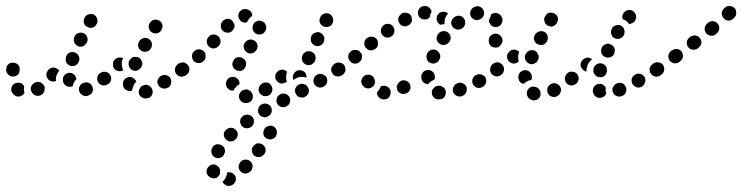

<svg xmlns="http://www.w3.org/2000/svg" viewBox="-43 -306 2451 634"><path d="M454 14Q457 11 459 7Q461 3 461 -2Q462 -6 460 -10Q457 -19 449 -23Q441 -28 432 -25L431 -24Q426 -23 423 -20Q420 -17 418 -13Q416 -9 415 -5Q415 0 416 4Q419 13 428 17Q436 21 445 18H446Q450 17 454 14ZM18 13Q9 13 2 6Q2 6 1 5Q-6 -2 -6 -11Q-6 -20 1 -27Q8 -33 17 -33Q26 -33 33 -27Q33 -26 33 -26Q34 -25 35 -24Q36 -23 37 -21Q35 -12 37 -3Q38 -2 38 0Q37 1 36 3Q35 4 34 6Q28 12 18 13ZM255 6Q259 4 261 0Q263 -4 264 -8Q264 -13 263 -17Q261 -26 253 -31Q245 -36 236 -33Q236 -33 235 -33Q226 -31 221 -23Q216 -15 218 -6Q220 -2 222 2Q225 5 229 8Q232 10 237 11Q241 12 246 11Q246 10 247 10Q251 9 255 6ZM101 0Q104 -4 104 -8Q105 -13 105 -17Q104 -21 101 -25Q96 -33 87 -35Q78 -37 70 -32L69 -31Q61 -26 59 -17Q57 -8 63 0Q68 8 77 10Q86 12 94 7L95 6Q98 4 101 0ZM378 -7Q374 -8 370 -11Q367 -14 365 -18Q363 -22 363 -27Q363 -28 363 -29Q363 -38 369 -45Q376 -51 385 -52Q390 -52 394 -50Q398 -48 401 -45Q403 -43 405 -41Q406 -39 407 -36Q401 -31 398 -23Q394 -15 393 -7Q391 -6 390 -6Q388 -6 387 -5Q382 -5 378 -7ZM522 -32Q524 -41 519 -49Q514 -56 505 -58Q496 -60 488 -55L487 -54Q483 -52 481 -48Q478 -45 477 -40Q476 -36 477 -32Q478 -27 481 -23Q486 -16 495 -14Q504 -12 512 -17H513Q521 -23 522 -32ZM175 -23Q167 -28 165 -37Q165 -38 165 -38Q164 -43 165 -47Q165 -52 168 -55Q170 -59 174 -62Q178 -64 182 -65Q191 -67 199 -62Q207 -56 209 -47Q209 -47 209 -47Q209 -46 209 -45Q209 -45 209 -44Q205 -40 202 -35Q198 -29 197 -21Q195 -21 194 -20Q193 -20 192 -20Q183 -18 175 -23ZM324 -44Q325 -54 319 -61Q313 -68 304 -69Q294 -70 287 -64H286Q279 -58 278 -48Q277 -39 283 -32Q286 -28 290 -26Q294 -24 298 -24Q302 -23 307 -25Q311 -26 315 -29Q323 -35 324 -44ZM110 -58Q110 -67 116 -74V-75Q123 -82 132 -83Q141 -83 148 -77Q149 -76 151 -75Q152 -74 153 -72Q151 -70 149 -68Q144 -60 142 -51Q141 -45 142 -39Q136 -36 129 -37Q123 -38 118 -42Q111 -49 110 -58ZM577 -64Q579 -68 580 -72Q581 -77 580 -81Q579 -86 576 -89Q571 -97 562 -98Q552 -100 545 -95L544 -94Q540 -91 538 -87Q535 -84 535 -79Q534 -75 535 -70Q536 -66 539 -62Q544 -55 553 -53Q562 -52 570 -57L571 -58Q575 -60 577 -64ZM-16 -60Q-23 -67 -23 -76L-22 -77Q-22 -82 -21 -86Q-19 -90 -16 -93Q-13 -96 -9 -98Q-4 -100 0 -99Q9 -99 16 -93Q23 -86 22 -77V-76Q22 -69 19 -63Q15 -58 9 -55Q6 -54 2 -53Q2 -53 1 -53Q1 -53 0 -53Q-9 -53 -16 -60ZM331 -85Q330 -89 330 -93Q330 -98 331 -102Q333 -106 336 -109L337 -110Q342 -115 349 -116Q357 -117 363 -114V-113Q359 -105 359 -97Q359 -87 362 -79Q363 -76 364 -74Q357 -70 350 -71Q342 -72 336 -77Q333 -80 331 -85ZM383 -87Q386 -78 395 -74Q399 -72 403 -72Q408 -72 412 -74Q416 -76 419 -79Q423 -82 424 -86L425 -87Q429 -95 425 -104Q422 -113 413 -117Q409 -118 405 -118Q400 -119 396 -117Q392 -115 389 -112Q386 -109 384 -105L383 -104Q380 -95 383 -87ZM176 -100Q180 -92 189 -89Q193 -87 198 -88Q202 -88 206 -90Q210 -92 213 -95Q216 -99 217 -103L218 -104Q221 -113 217 -121Q212 -130 204 -133Q195 -136 186 -132Q178 -127 175 -119V-117Q172 -109 176 -100ZM414 -151Q416 -142 424 -138Q433 -133 442 -136Q451 -138 455 -146L456 -147Q460 -156 458 -165Q455 -174 447 -178Q439 -183 430 -180Q421 -177 416 -169V-168Q411 -160 414 -151ZM202 -167Q205 -159 213 -154Q222 -150 230 -153Q239 -156 243 -165L244 -166Q248 -174 245 -183Q242 -192 234 -196Q225 -200 216 -197Q208 -194 203 -186V-185Q199 -176 202 -167ZM449 -212Q451 -203 459 -199Q463 -196 467 -196Q472 -195 476 -196Q480 -197 484 -200Q487 -202 490 -206V-207Q495 -215 493 -224Q491 -233 483 -238Q479 -240 474 -241Q470 -242 466 -241Q461 -240 458 -237Q454 -234 452 -230L451 -229Q446 -221 449 -212ZM234 -230Q237 -221 245 -217Q249 -215 253 -214Q258 -213 262 -215Q266 -216 270 -219Q273 -221 275 -225L276 -226Q281 -234 278 -243Q276 -252 268 -257Q260 -262 251 -259Q242 -257 237 -249L236 -247Q232 -239 234 -230Z M705 274Q706 269 707 264Q711 262 715 263Q719 263 723 265Q727 266 730 270Q733 273 735 277Q736 281 736 286Q736 290 734 294Q732 298 729 301Q726 304 722 306H721Q712 310 704 306Q695 302 692 294Q694 292 696 290Q702 283 705 274ZM682 250Q680 246 677 243Q673 240 669 238Q665 237 660 237Q651 238 645 245Q639 252 639 261V262Q640 271 647 277Q654 283 663 283Q668 283 672 281Q676 279 679 275Q682 272 683 268Q684 263 684 259V258Q684 254 682 250ZM745 245Q745 254 752 261Q759 267 768 267Q778 266 784 260L785 259Q788 256 789 252Q791 247 791 243Q791 238 789 234Q787 230 784 227Q777 221 768 221Q758 221 752 228L751 229Q745 236 745 245ZM699 186Q696 177 688 173Q679 169 670 171Q662 174 657 183Q653 192 656 201Q658 209 667 214Q675 218 684 215Q693 212 697 204V203Q702 195 699 186ZM789 194Q790 203 798 209Q806 214 815 212Q824 211 829 203H830Q835 195 834 186Q832 177 824 171Q821 169 816 168Q812 167 808 167Q803 168 800 171Q796 173 793 177Q787 185 789 194ZM742 138Q742 129 735 122Q729 116 720 116Q710 116 704 122L703 123Q696 129 696 138Q696 148 703 154Q709 161 718 161Q728 161 734 155L735 154Q742 148 742 138ZM827 138Q829 147 837 151Q841 154 845 154Q850 155 854 154Q858 153 862 150Q866 148 868 144V143Q873 135 871 126Q869 117 861 112Q857 110 853 109Q848 109 844 110Q840 111 836 113Q832 116 830 120V121Q825 129 827 138ZM795 99Q797 90 792 82Q789 78 785 76Q782 73 777 73Q773 72 769 73Q764 74 760 76V77Q752 82 750 91Q749 100 754 108Q757 112 760 114Q764 117 768 117Q773 118 777 117Q782 116 785 114L786 113Q794 108 795 99ZM850 72Q853 68 854 64Q855 60 854 55Q854 51 852 47Q847 39 838 37Q829 34 821 39H820Q812 44 810 53Q807 62 812 70Q814 74 817 76Q821 79 825 80Q830 82 834 81Q839 80 842 78H843Q847 76 850 72ZM914 32Q917 23 913 15Q911 11 907 8Q904 5 900 4Q895 2 891 3Q886 3 882 5V6Q873 10 871 19Q868 28 872 36Q874 40 878 43Q881 46 885 47Q890 48 894 48Q899 48 903 45Q912 41 914 32ZM780 32Q784 30 787 27Q790 23 791 19Q792 15 792 10Q791 1 784 -5Q777 -11 768 -11L767 -10Q762 -10 758 -8Q755 -6 752 -3Q749 1 747 5Q746 9 746 14Q747 23 754 29Q761 35 770 34H771Q776 34 780 32ZM976 0Q979 -9 974 -17Q972 -21 969 -24Q965 -27 961 -28Q957 -30 952 -29Q948 -29 944 -27L943 -26Q935 -22 932 -13Q929 -4 934 4Q936 8 939 11Q943 14 947 15Q951 16 956 16Q960 16 964 14L965 13Q973 9 976 0ZM852 2Q855 -1 856 -6Q857 -10 856 -15Q856 -19 853 -23Q849 -31 840 -33Q831 -35 823 -31L822 -30Q814 -25 812 -16Q809 -7 814 1Q816 5 820 7Q824 10 828 11Q832 12 837 11Q841 11 845 9L846 8Q850 6 852 2ZM710 -13Q704 -19 703 -28V-29Q703 -34 705 -38Q706 -42 709 -45Q712 -49 716 -50Q720 -52 725 -52Q734 -53 741 -46Q748 -40 748 -31V-30Q748 -29 748 -29Q748 -29 748 -28Q740 -24 735 -17Q730 -12 728 -7Q727 -7 727 -7Q727 -7 726 -7Q717 -6 710 -13ZM1037 -34Q1039 -43 1035 -51Q1033 -55 1029 -57Q1025 -60 1021 -61Q1017 -63 1012 -62Q1008 -62 1004 -59H1003Q995 -54 993 -45Q990 -36 995 -28Q997 -24 1001 -22Q1004 -19 1008 -18Q1013 -16 1017 -17Q1022 -18 1026 -20Q1034 -25 1037 -34ZM896 -32Q892 -30 887 -30Q883 -30 879 -32Q875 -34 872 -38Q865 -44 866 -54Q866 -63 873 -69L874 -70Q877 -73 881 -75Q885 -76 890 -76Q894 -76 898 -74Q902 -72 905 -69Q902 -62 902 -54Q901 -45 904 -37V-36Q900 -33 896 -32ZM924 -52Q924 -57 926 -61L927 -62Q931 -70 939 -73Q948 -76 957 -72Q961 -70 964 -67Q967 -63 968 -59Q969 -57 969 -54Q969 -52 969 -49Q968 -50 968 -50Q959 -53 950 -52Q941 -51 933 -47V-46Q929 -44 926 -42Q926 -42 926 -43Q925 -43 925 -44Q924 -48 924 -52ZM1096 -72Q1098 -81 1092 -89Q1090 -93 1086 -95Q1082 -98 1078 -98Q1074 -99 1069 -98Q1065 -97 1061 -95L1060 -94Q1053 -89 1051 -80Q1049 -71 1055 -63Q1057 -59 1061 -57Q1065 -54 1069 -54Q1074 -53 1078 -54Q1082 -55 1086 -57L1087 -58Q1094 -63 1096 -72ZM579 -65Q581 -69 582 -74Q583 -78 582 -82Q581 -87 578 -90Q576 -94 572 -96Q568 -99 564 -100Q559 -100 555 -99Q551 -99 547 -96L546 -95Q542 -93 540 -89Q538 -85 537 -81Q536 -77 537 -72Q538 -68 541 -64Q546 -56 555 -55Q564 -53 572 -59H573Q576 -62 579 -65ZM725 -88Q728 -79 736 -75Q739 -72 744 -72Q748 -71 753 -72Q757 -74 761 -76Q764 -79 766 -83L767 -84Q771 -92 769 -101Q767 -110 758 -114Q755 -117 750 -117Q746 -118 741 -117Q737 -115 733 -113Q730 -110 728 -106L727 -105Q723 -97 725 -88ZM955 -106Q958 -97 967 -93Q971 -91 975 -91Q980 -91 984 -92Q988 -94 991 -97Q995 -100 997 -104V-105Q1001 -113 998 -122Q995 -131 986 -135Q982 -137 978 -137Q973 -137 969 -136Q965 -134 961 -131Q958 -128 956 -124V-123Q952 -115 955 -106ZM636 -119Q637 -129 631 -136Q624 -143 615 -143Q606 -144 599 -137H598Q595 -134 593 -130Q591 -126 591 -121Q591 -117 592 -113Q594 -108 596 -105Q603 -98 612 -98Q621 -97 628 -103L629 -104Q636 -110 636 -119ZM762 -148Q764 -139 772 -133Q780 -128 789 -130Q798 -132 803 -140L804 -141Q809 -149 807 -158Q805 -167 797 -172Q789 -177 780 -175Q771 -173 766 -165H765Q760 -157 762 -148ZM685 -171Q685 -180 678 -186Q671 -192 662 -192Q652 -192 646 -185V-184Q639 -177 640 -168Q640 -159 647 -152Q654 -146 663 -146Q673 -147 679 -154Q686 -161 685 -171ZM983 -177Q983 -173 984 -169Q986 -164 989 -161Q992 -158 996 -156Q1004 -152 1013 -155Q1022 -159 1026 -167V-168Q1028 -172 1028 -176Q1028 -181 1027 -185Q1025 -189 1022 -192Q1019 -196 1015 -198Q1007 -202 998 -198Q989 -195 985 -187V-186Q983 -182 983 -177ZM796 -200Q802 -193 811 -192Q816 -192 820 -193Q824 -194 828 -197Q831 -200 833 -204Q836 -207 836 -212Q836 -213 836 -213Q837 -218 835 -222Q834 -226 831 -230Q828 -233 824 -235Q820 -237 816 -238Q807 -238 799 -233Q792 -227 791 -217Q791 -217 791 -217Q790 -208 796 -200ZM731 -215Q732 -221 731 -226Q727 -231 725 -237Q725 -237 725 -237Q725 -237 724 -237Q718 -244 708 -244Q699 -243 693 -237L692 -236Q686 -229 686 -220Q686 -211 693 -204Q700 -198 709 -198Q718 -198 725 -205V-206Q729 -210 731 -215ZM1013 -232Q1016 -223 1025 -219Q1029 -217 1033 -217Q1038 -216 1042 -218Q1046 -219 1050 -222Q1053 -225 1055 -229V-230Q1059 -238 1056 -247Q1053 -256 1045 -260Q1037 -264 1028 -261Q1019 -258 1015 -250V-249Q1010 -241 1013 -232ZM767 -231H766Q756 -232 750 -239Q744 -245 744 -255Q744 -264 751 -270Q758 -277 767 -276H768Q777 -276 784 -269Q790 -263 790 -253Q787 -252 785 -250Q778 -244 774 -235Q773 -234 772 -232Q771 -232 769 -232Q768 -231 767 -231Z M1414 21Q1419 20 1422 17Q1425 14 1427 10Q1429 5 1429 1Q1430 -8 1424 -15Q1417 -22 1408 -23Q1408 -23 1407 -23Q1403 -23 1399 -22Q1394 -20 1391 -17Q1388 -14 1385 -10Q1383 -6 1383 -2Q1382 7 1388 14Q1394 22 1404 22Q1405 22 1406 22Q1410 23 1414 21ZM1220 -22Q1217 -22 1215 -21Q1215 -20 1214 -20Q1211 -11 1204 -4Q1203 -3 1202 -2Q1202 -2 1202 -2Q1202 -2 1202 -1Q1201 8 1208 15Q1214 22 1223 22H1224Q1228 23 1232 21Q1237 20 1240 17Q1243 14 1245 9Q1247 5 1247 1Q1248 -8 1242 -15Q1235 -22 1226 -23H1225Q1223 -23 1220 -22ZM1490 7Q1494 4 1496 0Q1498 -4 1498 -8Q1499 -13 1498 -17Q1495 -26 1487 -30Q1478 -35 1470 -32L1468 -31Q1464 -30 1460 -27Q1457 -24 1455 -20Q1453 -17 1452 -12Q1452 -8 1453 -3Q1456 6 1464 10Q1472 14 1481 12L1483 11Q1487 10 1490 7ZM1279 -38Q1283 -40 1287 -41Q1292 -41 1296 -40Q1300 -39 1304 -36Q1308 -33 1310 -29Q1314 -21 1312 -12Q1309 -3 1301 1Q1297 4 1292 4Q1288 5 1284 4Q1279 2 1276 0Q1272 -3 1270 -7Q1270 -8 1269 -8Q1269 -9 1269 -9Q1268 -12 1268 -15Q1267 -15 1267 -15Q1266 -22 1270 -28Q1273 -34 1279 -38ZM1181 -58Q1172 -61 1164 -58Q1155 -54 1152 -45Q1148 -37 1152 -28Q1154 -24 1157 -21Q1160 -17 1164 -16Q1168 -14 1173 -14Q1177 -14 1181 -16Q1190 -19 1194 -28Q1197 -37 1193 -45V-46Q1190 -54 1181 -58ZM1562 -33Q1564 -42 1560 -50Q1555 -58 1546 -60Q1537 -63 1529 -58H1528Q1520 -53 1517 -44Q1515 -35 1519 -27Q1524 -19 1533 -16Q1542 -14 1550 -19H1551Q1559 -24 1562 -33ZM1354 -35Q1348 -42 1348 -52V-53Q1348 -57 1350 -61Q1352 -66 1355 -69Q1358 -72 1362 -73Q1367 -75 1371 -75Q1380 -75 1387 -68Q1393 -61 1393 -52V-50Q1393 -48 1393 -47Q1392 -45 1391 -43Q1383 -40 1376 -34Q1373 -32 1371 -28Q1370 -28 1370 -28Q1370 -28 1370 -28Q1361 -29 1354 -35ZM1618 -65Q1620 -69 1621 -73Q1622 -78 1621 -82Q1620 -86 1617 -90Q1615 -94 1611 -96Q1607 -98 1603 -99Q1598 -100 1594 -99Q1590 -98 1586 -95H1585Q1577 -89 1576 -80Q1574 -71 1579 -63Q1585 -56 1594 -54Q1603 -52 1611 -58L1612 -59Q1616 -61 1618 -65ZM1094 -65Q1097 -69 1098 -73Q1098 -78 1097 -82Q1096 -87 1094 -90Q1089 -98 1079 -99Q1070 -101 1063 -96L1062 -95Q1054 -90 1053 -81Q1051 -72 1057 -64Q1059 -60 1063 -58Q1067 -56 1071 -55Q1075 -54 1080 -55Q1084 -56 1088 -59Q1092 -61 1094 -65ZM1365 -119Q1365 -115 1367 -110Q1368 -106 1371 -103Q1374 -100 1379 -98Q1387 -94 1396 -98Q1404 -101 1408 -110L1409 -111Q1410 -115 1411 -120Q1411 -124 1409 -128Q1407 -132 1404 -136Q1401 -139 1397 -141Q1388 -144 1380 -141Q1371 -137 1367 -129V-128Q1365 -123 1365 -119ZM1150 -108Q1152 -112 1152 -117Q1153 -121 1152 -126Q1150 -130 1147 -133Q1142 -141 1132 -141Q1123 -142 1116 -137L1115 -136Q1108 -130 1107 -121Q1106 -112 1112 -105Q1118 -97 1127 -96Q1136 -95 1144 -101V-102Q1148 -104 1150 -108ZM1197 -145Q1205 -151 1205 -160Q1206 -170 1201 -177Q1195 -184 1185 -185Q1176 -186 1169 -180H1168Q1161 -174 1160 -165Q1159 -155 1165 -148Q1168 -145 1172 -142Q1176 -140 1180 -140Q1185 -139 1189 -141Q1193 -142 1197 -145ZM1614 -182Q1609 -191 1600 -194Q1599 -194 1598 -194Q1597 -195 1596 -195Q1594 -195 1591 -195Q1589 -194 1587 -194Q1585 -193 1583 -192Q1579 -190 1576 -187Q1573 -184 1572 -179V-178Q1570 -174 1571 -169Q1571 -165 1573 -161Q1575 -157 1578 -154Q1582 -151 1586 -150Q1595 -147 1603 -151Q1611 -155 1614 -164L1615 -165Q1618 -174 1614 -182ZM1399 -176Q1401 -167 1408 -162Q1416 -156 1425 -158Q1434 -159 1440 -167L1441 -168Q1446 -175 1445 -185Q1443 -194 1436 -199Q1428 -205 1419 -203Q1410 -202 1404 -194L1403 -193Q1398 -185 1399 -176ZM1259 -201Q1261 -211 1255 -218Q1250 -226 1241 -227Q1232 -229 1224 -223Q1216 -217 1215 -208Q1213 -199 1219 -191Q1224 -184 1233 -182Q1243 -181 1250 -186L1251 -187Q1258 -192 1259 -201ZM1447 -233Q1446 -224 1452 -217Q1455 -213 1459 -211Q1463 -209 1467 -208Q1471 -208 1476 -209Q1480 -210 1484 -213L1485 -214Q1492 -219 1493 -229Q1494 -238 1489 -245Q1483 -253 1474 -254Q1464 -255 1457 -249L1456 -248Q1449 -243 1447 -233ZM1600 -262Q1591 -265 1583 -261Q1582 -260 1580 -259Q1579 -258 1578 -257Q1578 -257 1578 -256Q1576 -246 1571 -239Q1571 -238 1571 -238Q1571 -236 1572 -234Q1572 -232 1573 -230Q1573 -230 1574 -230Q1578 -221 1586 -218Q1595 -215 1604 -219Q1612 -223 1615 -232Q1618 -241 1614 -249Q1614 -250 1613 -251Q1609 -259 1600 -262ZM1312 -228Q1315 -231 1317 -235Q1318 -240 1317 -244Q1317 -249 1315 -253Q1310 -261 1302 -263Q1293 -266 1284 -262V-261Q1276 -257 1273 -248Q1270 -239 1275 -231Q1277 -227 1280 -224Q1284 -221 1288 -220Q1292 -219 1297 -219Q1301 -220 1305 -222H1306Q1310 -224 1312 -228ZM1401 -235Q1397 -243 1400 -252Q1403 -261 1411 -265Q1417 -268 1424 -267Q1431 -266 1437 -261Q1433 -258 1431 -254Q1426 -246 1425 -236Q1425 -231 1425 -226Q1420 -226 1415 -225Q1413 -225 1411 -224Q1407 -226 1405 -229Q1402 -231 1401 -235Q1401 -235 1401 -235ZM1513 -274Q1508 -266 1510 -257Q1512 -248 1520 -243Q1528 -238 1537 -240L1538 -241Q1547 -243 1552 -251Q1557 -259 1555 -268Q1553 -277 1545 -282Q1537 -287 1528 -285L1527 -284Q1518 -282 1513 -274ZM1362 -242H1361Q1352 -241 1345 -246Q1338 -252 1337 -262Q1336 -271 1342 -278Q1347 -285 1357 -286Q1366 -287 1373 -282Q1381 -276 1382 -267Q1380 -263 1378 -259Q1377 -254 1376 -249Q1373 -246 1370 -244Q1366 -242 1362 -242Z M1732 22Q1724 27 1715 25L1713 24Q1709 23 1706 21Q1702 18 1700 14Q1697 10 1697 6Q1696 2 1697 -3Q1699 -12 1707 -17Q1715 -22 1724 -19H1725Q1730 -18 1733 -15Q1737 -13 1739 -9Q1740 -8 1740 -7Q1741 -5 1741 -4Q1742 -1 1742 2Q1742 4 1742 5Q1742 7 1742 8Q1740 17 1732 22ZM1935 17Q1926 16 1920 9Q1919 8 1918 6Q1916 3 1915 -2Q1914 -6 1915 -10Q1915 -15 1918 -19Q1920 -22 1924 -25Q1931 -30 1941 -29Q1950 -27 1955 -20Q1956 -19 1956 -18Q1957 -17 1957 -16Q1957 -13 1957 -9Q1957 -3 1959 2Q1957 5 1956 8Q1954 10 1952 12Q1944 18 1935 17ZM1804 6Q1807 3 1808 -2Q1810 -6 1810 -10Q1809 -15 1807 -19Q1803 -27 1794 -30Q1785 -33 1777 -29L1776 -28Q1772 -26 1769 -23Q1766 -20 1765 -15Q1763 -11 1764 -7Q1764 -2 1766 2Q1770 10 1779 13Q1788 16 1796 12L1797 11Q1801 9 1804 6ZM2019 6Q2022 3 2024 -1Q2025 -5 2025 -10Q2026 -14 2024 -18Q2020 -27 2012 -31Q2003 -34 1995 -31L1993 -30Q1989 -29 1986 -25Q1983 -22 1981 -18Q1979 -14 1979 -10Q1979 -5 1981 -1Q1985 8 1993 11Q2002 15 2010 11H2011Q2016 9 2019 6ZM2083 -26Q2086 -29 2087 -34Q2089 -38 2088 -42Q2088 -47 2086 -51Q2081 -59 2072 -62Q2063 -64 2055 -60L2054 -59Q2050 -57 2047 -54Q2045 -50 2043 -46Q2042 -42 2043 -37Q2043 -33 2045 -29Q2050 -21 2059 -18Q2067 -15 2076 -20H2077Q2081 -22 2083 -26ZM1865 -36Q1867 -40 1868 -44Q1868 -49 1867 -53Q1866 -57 1863 -61Q1860 -65 1856 -67Q1852 -69 1848 -69Q1844 -70 1839 -69Q1835 -68 1831 -65L1830 -64Q1827 -61 1825 -57Q1823 -53 1822 -49Q1822 -45 1823 -40Q1824 -36 1827 -32Q1832 -25 1842 -24Q1851 -23 1858 -29H1859Q1863 -32 1865 -36ZM1669 -46Q1668 -51 1669 -55V-56Q1670 -60 1672 -64Q1675 -68 1678 -70Q1682 -73 1687 -74Q1691 -75 1695 -74Q1700 -73 1703 -71Q1707 -68 1710 -64Q1712 -61 1713 -56Q1714 -52 1713 -48V-46Q1713 -45 1712 -44Q1712 -43 1712 -42Q1703 -41 1695 -36Q1690 -33 1686 -29Q1682 -30 1678 -32Q1675 -34 1672 -38Q1670 -42 1669 -46ZM1924 -56Q1921 -59 1919 -63Q1917 -67 1916 -71Q1916 -75 1917 -80V-81Q1920 -90 1928 -94Q1937 -99 1946 -96Q1950 -95 1953 -92Q1957 -89 1959 -85Q1961 -81 1961 -77Q1962 -72 1961 -68L1960 -67Q1958 -61 1954 -56Q1949 -52 1943 -51Q1938 -52 1933 -51Q1933 -51 1933 -51Q1932 -52 1932 -52Q1928 -53 1924 -56ZM2144 -64Q2147 -68 2147 -73Q2148 -77 2147 -81Q2146 -86 2144 -89Q2138 -97 2129 -99Q2120 -100 2112 -95V-94Q2104 -89 2102 -80Q2101 -71 2106 -63Q2111 -55 2120 -54Q2130 -52 2137 -57L2138 -58Q2142 -61 2144 -64ZM1618 -65Q1620 -69 1621 -74Q1622 -78 1621 -82Q1620 -87 1617 -90Q1612 -98 1603 -100Q1594 -101 1586 -96H1585Q1582 -93 1579 -89Q1577 -85 1576 -81Q1575 -77 1576 -72Q1577 -68 1579 -64Q1585 -57 1594 -55Q1603 -53 1611 -58L1612 -59Q1615 -62 1618 -65ZM1904 -102Q1907 -107 1912 -110Q1909 -113 1906 -114Q1902 -115 1898 -116Q1894 -116 1890 -114Q1885 -112 1882 -109H1881Q1875 -102 1874 -93Q1874 -83 1881 -77Q1883 -74 1887 -72Q1890 -70 1894 -70Q1893 -78 1896 -86V-87Q1898 -96 1904 -102ZM1690 -117Q1690 -113 1692 -108Q1694 -104 1697 -101Q1700 -98 1704 -96Q1708 -94 1713 -94Q1717 -94 1721 -96Q1725 -98 1729 -101Q1732 -104 1733 -108L1734 -109Q1738 -118 1734 -126Q1731 -135 1722 -139Q1713 -142 1705 -139Q1696 -135 1693 -127L1692 -126Q1690 -122 1690 -117ZM1669 -102 1668 -101Q1665 -99 1660 -97Q1656 -96 1652 -96Q1647 -97 1643 -99Q1639 -101 1636 -105Q1634 -108 1632 -112Q1631 -117 1631 -121Q1632 -126 1634 -130Q1636 -133 1640 -136V-137Q1647 -143 1656 -142Q1665 -141 1671 -135V-134Q1668 -127 1668 -118Q1668 -110 1670 -103Q1670 -103 1669 -103Q1669 -102 1669 -102ZM1943 -130Q1946 -122 1955 -118Q1963 -114 1972 -117Q1981 -120 1985 -128V-130Q1989 -138 1986 -147Q1983 -155 1974 -159Q1970 -161 1966 -162Q1961 -162 1957 -160Q1953 -159 1950 -156Q1946 -153 1944 -149V-148Q1940 -139 1943 -130ZM1721 -173Q1724 -164 1732 -160Q1741 -156 1750 -158Q1758 -161 1763 -169V-170Q1768 -179 1765 -188Q1762 -197 1754 -201Q1745 -205 1737 -202Q1728 -199 1723 -191V-190Q1718 -182 1721 -173ZM1975 -204Q1974 -199 1975 -195Q1976 -191 1978 -187Q1981 -183 1985 -181Q1992 -176 2001 -178Q2011 -180 2016 -188V-189Q2019 -192 2019 -197Q2020 -201 2019 -206Q2018 -210 2016 -214Q2013 -217 2010 -220Q2002 -225 1993 -223Q1983 -221 1978 -213V-212Q1975 -208 1975 -204ZM1755 -235Q1757 -226 1765 -222Q1773 -217 1782 -219Q1791 -222 1796 -230V-231Q1801 -239 1799 -248Q1796 -257 1788 -261Q1784 -264 1780 -264Q1776 -265 1771 -264Q1767 -263 1763 -260Q1760 -257 1758 -253L1757 -252Q1752 -244 1755 -235ZM2016 -263 2017 -264Q2022 -271 2032 -273Q2041 -274 2048 -269Q2052 -266 2054 -262Q2057 -259 2057 -254Q2058 -250 2057 -245Q2056 -241 2054 -237L2053 -236Q2050 -232 2044 -229Q2039 -227 2034 -227Q2029 -234 2022 -239Q2018 -241 2013 -243Q2012 -248 2012 -253Q2013 -258 2016 -263Z M2147 -66Q2150 -70 2150 -74Q2151 -79 2150 -83Q2149 -87 2147 -91Q2141 -99 2132 -100Q2123 -102 2115 -96L2112 -94Q2108 -91 2106 -88Q2104 -84 2103 -79Q2102 -75 2103 -71Q2104 -66 2107 -63Q2112 -55 2121 -53Q2130 -52 2138 -57L2141 -60Q2145 -62 2147 -66ZM2212 -118Q2213 -127 2208 -135Q2203 -143 2193 -144Q2184 -145 2177 -140L2173 -138Q2166 -132 2164 -123Q2163 -114 2168 -106Q2174 -99 2183 -97Q2192 -96 2200 -101L2203 -104Q2210 -109 2212 -118ZM2273 -163Q2274 -173 2268 -180Q2266 -184 2262 -186Q2258 -188 2254 -189Q2249 -189 2245 -188Q2240 -187 2237 -185L2234 -182Q2226 -177 2225 -167Q2224 -158 2229 -151Q2235 -143 2244 -142Q2253 -141 2261 -146L2264 -149Q2271 -154 2273 -163ZM2332 -211Q2333 -220 2327 -228Q2321 -235 2312 -236Q2303 -237 2295 -231L2292 -228Q2285 -222 2284 -213Q2283 -204 2289 -196Q2295 -189 2305 -188Q2314 -187 2321 -193L2324 -196Q2331 -202 2332 -211ZM2387 -255Q2388 -259 2388 -264Q2388 -268 2387 -272Q2385 -277 2382 -280Q2378 -283 2374 -285Q2370 -286 2366 -286Q2361 -286 2357 -285Q2353 -283 2350 -280L2347 -277Q2340 -270 2340 -261Q2341 -252 2347 -245Q2354 -238 2363 -238Q2372 -238 2379 -245L2382 -248Q2385 -251 2387 -255Z"/></svg>

Font: FRB American Cursive Dotted Extrabold
Style: Bold Italic
Weight: 800
Italic angle: -25°
Version: Version 2.0;Modular Font Editor K font №1